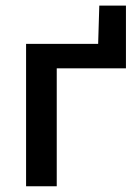

<svg xmlns="http://www.w3.org/2000/svg" viewBox="-20 -650 483 670"><path d="M71 0V-497H322.5L326.5 -630.5H419.5V-411.5H178V0Z"/></svg>

Font: Commissioner Medium
Style: Regular
Weight: 500
Designer: Kostas Bartsokas
Foundry: Kostas Bartsokas
Version: Version 1.000; ttfautohint (v1.8.3)